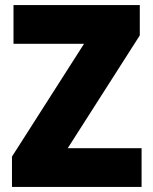

<svg xmlns="http://www.w3.org/2000/svg" viewBox="-20 -734 600 754"><path d="M536 0V-152H246L529 -595V-714H33V-562H310L27 -119V0Z"/></svg>

Font: Noto Sans Thai Looped SemiCondensed Black
Style: Regular
Weight: 900
Width: 4
Designer: Sasikarn Vongin, Ben Mitchell
Foundry: The Fontpad Ltd
Version: Version 1.001